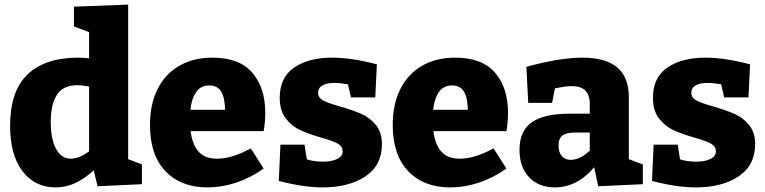

<svg xmlns="http://www.w3.org/2000/svg" viewBox="-20 -802 3332 836"><path d="M538 -109 598 -86V0L405 9L388 -60Q347 -23 306.5 -4.5Q266 14 222 14Q132 14 78 -56.5Q24 -127 24 -255Q24 -405 100 -478Q176 -551 321 -551Q344 -551 368 -548V-662L302 -687V-773L538 -782ZM289 -111Q324 -111 368 -143V-425Q339 -431 316 -431Q255 -431 228 -389.5Q201 -348 201 -271Q201 -197 224 -154Q247 -111 289 -111Z M1128 -231H810Q817 -174 844 -142.5Q871 -111 925 -111Q990 -111 1072 -156L1128 -68Q1070 -27 1007.5 -6.5Q945 14 884 14Q768 14 700.5 -56.5Q633 -127 633 -258Q633 -348 666 -414Q699 -480 760.5 -515.5Q822 -551 905 -551Q1022 -551 1078.5 -485.5Q1135 -420 1135 -311Q1135 -270 1128 -231ZM809 -324H960Q959 -377 943 -403.5Q927 -430 891 -430Q854 -430 834 -401Q814 -372 809 -324Z M1462 -338Q1517 -322 1553.5 -306Q1590 -290 1616.5 -258Q1643 -226 1643 -175Q1643 -82 1571 -34Q1499 14 1384 14Q1303 14 1194 -14L1201 -172H1306L1316 -108Q1349 -98 1387 -98Q1423 -98 1447.5 -109.5Q1472 -121 1472 -143Q1472 -165 1450 -177Q1428 -189 1378 -203Q1323 -219 1287 -235.5Q1251 -252 1224.5 -286Q1198 -320 1198 -376Q1198 -465 1261 -508Q1324 -551 1427 -551Q1510 -551 1621 -522L1614 -378H1508L1495 -435Q1461 -441 1435 -441Q1403 -441 1384 -430Q1365 -419 1365 -398Q1365 -376 1388.5 -364Q1412 -352 1462 -338Z M2185 -231H1867Q1874 -174 1901 -142.5Q1928 -111 1982 -111Q2047 -111 2129 -156L2185 -68Q2127 -27 2064.5 -6.5Q2002 14 1941 14Q1825 14 1757.5 -56.5Q1690 -127 1690 -258Q1690 -348 1723 -414Q1756 -480 1817.5 -515.5Q1879 -551 1962 -551Q2079 -551 2135.5 -485.5Q2192 -420 2192 -311Q2192 -270 2185 -231ZM1866 -324H2017Q2016 -377 2000 -403.5Q1984 -430 1948 -430Q1911 -430 1891 -401Q1871 -372 1866 -324Z M2718 -109 2779 -86V0L2585 9L2567 -74Q2532 -31 2488 -8.5Q2444 14 2396 14Q2326 14 2284 -30Q2242 -74 2242 -150Q2242 -232 2295.5 -269.5Q2349 -307 2459 -307H2548V-348Q2548 -389 2528.5 -408Q2509 -427 2469 -427Q2443 -427 2396 -417L2384 -354H2280L2272 -511Q2417 -551 2516 -551Q2617 -551 2667.5 -508.5Q2718 -466 2718 -379ZM2548 -146V-225H2487Q2446 -225 2429 -212Q2412 -199 2412 -169Q2412 -138 2426.5 -122Q2441 -106 2465 -106Q2505 -106 2548 -146Z M3087 -338Q3142 -322 3178.5 -306Q3215 -290 3241.5 -258Q3268 -226 3268 -175Q3268 -82 3196 -34Q3124 14 3009 14Q2928 14 2819 -14L2826 -172H2931L2941 -108Q2974 -98 3012 -98Q3048 -98 3072.5 -109.5Q3097 -121 3097 -143Q3097 -165 3075 -177Q3053 -189 3003 -203Q2948 -219 2912 -235.5Q2876 -252 2849.5 -286Q2823 -320 2823 -376Q2823 -465 2886 -508Q2949 -551 3052 -551Q3135 -551 3246 -522L3239 -378H3133L3120 -435Q3086 -441 3060 -441Q3028 -441 3009 -430Q2990 -419 2990 -398Q2990 -376 3013.5 -364Q3037 -352 3087 -338Z"/></svg>

Font: Bitter Pro ExtraBold
Style: Regular
Weight: 800
Designer: Sol Matas, and Bitter project Authors
Foundry: Sol Matas
Version: Version 1.010